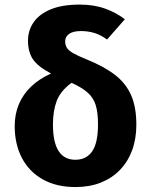

<svg xmlns="http://www.w3.org/2000/svg" viewBox="-20 -778 640 816"><path d="M319 -758.5Q380 -758.5 428.2 -740.8Q476.5 -723 510.5 -696L435 -610Q409 -629 382.2 -637.5Q355.5 -646 324.5 -646Q290 -646 273.5 -633.8Q257 -621.5 257 -602.5Q257 -587 264 -575.2Q271 -563.5 291 -552Q311 -540.5 349.5 -525Q422.5 -495.5 469 -459.5Q515.5 -423.5 537.5 -372.8Q559.5 -322 559.5 -248Q559.5 -188 541.5 -139.2Q523.5 -90.5 489.5 -55.5Q455.5 -20.5 408 -1.8Q360.5 17 301 17Q220 17 162 -15.5Q104 -48 73.2 -106.5Q42.5 -165 42.5 -242Q42.5 -293.5 60.5 -335.8Q78.5 -378 113 -410.8Q147.5 -443.5 197 -465.5Q140 -495.5 119.5 -526.8Q99 -558 99 -605Q99 -649.5 123.5 -684.2Q148 -719 196.8 -738.8Q245.5 -758.5 319 -758.5ZM284 -426Q237 -391.5 221 -349Q205 -306.5 205 -249Q205 -173.5 229 -136.2Q253 -99 300 -99Q347.5 -99 372 -135.2Q396.5 -171.5 396.5 -249Q396.5 -299 387 -330.5Q377.5 -362 353 -384Q328.5 -406 284 -426Z"/></svg>

Font: Fira Code Light
Style: Bold
Weight: 700
Monospace: yes
Version: Version 5.002